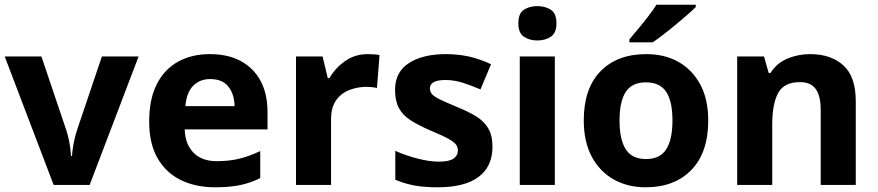

<svg xmlns="http://www.w3.org/2000/svg" viewBox="-20 -786 3732 816"><path d="M208 0 0 -546H156L261 -235Q267 -217 271.5 -197Q276 -177 278.5 -158Q281 -139 282 -123H286Q287 -140 290 -159Q293 -178 297.5 -197.5Q302 -217 308 -235L413 -546H569L361 0Z M872 -556Q948 -556 1002.5 -527Q1057 -498 1087 -443Q1117 -388 1117 -308V-236H765Q767 -173 802.5 -137Q838 -101 901 -101Q954 -101 997 -111.5Q1040 -122 1086 -144V-29Q1046 -9 1001.5 0.5Q957 10 894 10Q812 10 749 -20.5Q686 -51 650 -113Q614 -175 614 -269Q614 -365 646.5 -428.5Q679 -492 737 -524Q795 -556 872 -556ZM873 -450Q830 -450 801.5 -422Q773 -394 768 -335H977Q976 -385 951 -417.5Q926 -450 873 -450Z M1543 -556Q1554 -556 1569 -555Q1584 -554 1593 -552L1582 -412Q1575 -414 1561.5 -415.5Q1548 -417 1538 -417Q1500 -417 1465 -403.5Q1430 -390 1408.5 -360Q1387 -330 1387 -278V0H1238V-546H1351L1373 -454H1380Q1404 -496 1446 -526Q1488 -556 1543 -556Z M2073 -162Q2073 -79 2014.5 -34.5Q1956 10 1840 10Q1783 10 1742 2.5Q1701 -5 1660 -22V-145Q1704 -125 1755 -112Q1806 -99 1845 -99Q1889 -99 1907.5 -112Q1926 -125 1926 -146Q1926 -160 1918.5 -171Q1911 -182 1886 -196Q1861 -210 1808 -232Q1757 -254 1724 -275.5Q1691 -297 1675 -327.5Q1659 -358 1659 -404Q1659 -480 1718 -518Q1777 -556 1875 -556Q1926 -556 1972 -546Q2018 -536 2067 -513L2022 -406Q1982 -423 1946 -434.5Q1910 -446 1873 -446Q1840 -446 1823.5 -437Q1807 -428 1807 -410Q1807 -397 1815.5 -386.5Q1824 -376 1848.5 -364Q1873 -352 1921 -332Q1968 -313 2002 -292.5Q2036 -272 2054.5 -241.5Q2073 -211 2073 -162Z M2338 -546V0H2189V-546ZM2264 -760Q2297 -760 2321 -744.5Q2345 -729 2345 -686.8Q2345 -646 2321 -630Q2297 -614 2264 -614Q2229.7 -614 2206.4 -630Q2183 -646 2183 -686.8Q2183 -729 2206.4 -744.5Q2229.7 -760 2264 -760Z M2990 -273.7Q2990 -138 2918.5 -64Q2847 10 2724 10Q2648.1 10 2588.8 -23.1Q2529.4 -56.2 2495.2 -119.8Q2461 -183.4 2461 -274Q2461 -410 2532 -483Q2603 -556 2727 -556Q2804.4 -556 2863.2 -523Q2922 -490 2956 -427.3Q2990 -364.5 2990 -273.7ZM2613 -274Q2613 -193 2639.5 -151.5Q2666 -110 2725.9 -110Q2785 -110 2811.5 -151.5Q2838 -193 2838 -274Q2838 -355 2811.5 -395.5Q2785 -436 2725.5 -436Q2666 -436 2639.5 -395.5Q2613 -355 2613 -274ZM2937 -756Q2923 -742 2900 -722Q2877 -702 2850.5 -680Q2824 -658 2798.5 -638.5Q2773 -619 2754 -606H2655V-619Q2671 -638 2692.5 -663.5Q2714 -689 2735 -716.5Q2756 -744 2770 -766H2937Z M3423 -556Q3511 -556 3564 -508.5Q3617 -461 3617 -356V0H3468V-319Q3468 -378 3447 -407.5Q3426 -437 3380 -437Q3312 -437 3287 -390.5Q3262 -344 3262 -257V0H3113V-546H3227L3247 -476H3255Q3281 -518 3326.5 -537Q3372 -556 3423 -556Z"/></svg>

Font: Noto Sans Bamum
Style: Regular
Weight: 400
Designer: Monotype Design Team
Foundry: Monotype Imaging Inc.
Version: Version 2.001